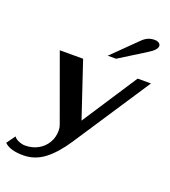

<svg xmlns="http://www.w3.org/2000/svg" viewBox="-234 -872 1052 1191"><g transform="rotate(20 292.0 -276.0)"><path d="M-67 163 -26 106Q-17 120 5.5 129.5Q28 139 48 139Q95 139 132.5 118.5Q170 98 191.5 62Q213 26 213 -19Q213 -39 207 -55L49 -490H203L325 -126L563 -490H651L318 15Q259 105 196.5 152.5Q134 200 58 200Q-30 200 -67 163ZM503 -720Q521 -737 539.5 -744.5Q558 -752 581 -752Q598 -752 609 -744.5Q620 -737 620 -725Q620 -700 568 -668L395 -560H340Z"/></g></svg>

Font: Fahkwang
Style: Bold Italic
Weight: 700
Italic angle: -10°
Designer: Suppakit Chalermlarp | Katatrad Co.,Ltd.
Foundry: Cadson Demak Co.,Ltd.
Version: Version 1.000; ttfautohint (v1.6)